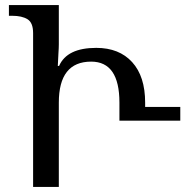

<svg xmlns="http://www.w3.org/2000/svg" viewBox="-20 -734 748 754"><path d="M110 0H211V-331Q211 -492 338 -492Q449 -492 449 -331V-260H688V-314H550V-331Q550 -434 499 -490Q448 -546 358 -546Q243 -546 212 -475H207Q208 -504 209.5 -525Q211 -546 211 -560V-714H15V-672H28Q66 -672 88 -658.5Q110 -645 110 -604Z"/></svg>

Font: Noto Serif Georgian
Style: Regular
Weight: 400
Designer: Monotype Design Team
Foundry: Monotype Imaging Inc.
Version: Version 1.901